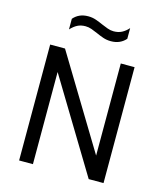

<svg xmlns="http://www.w3.org/2000/svg" viewBox="-115 -865 811 952"><g transform="rotate(15 290.0 -389.5)"><path d="M73.2 0V-595H149.4L452.8 -94H435.7V-595H506.5V0H430.4L127.2 -501H144.1V0ZM358.9 -688.8Q337.5 -688.8 318.6 -695.4Q299.6 -702 282.2 -710Q266.6 -717 251.1 -722.5Q235.6 -728.1 219.6 -728.1Q195.9 -728.1 178.3 -719Q160.6 -709.8 143.8 -691.6V-746.2Q157.6 -762.3 176.4 -770.8Q195.2 -779.3 220.1 -779.3Q241.5 -779.3 260.4 -772.6Q279.4 -766 296.8 -758Q312.4 -751.4 328 -745.6Q343.5 -739.8 359.4 -739.8Q383.1 -739.8 401 -749Q418.9 -758.1 435.2 -776.3V-721.6Q421.9 -706.1 403 -697.5Q384.1 -688.8 358.9 -688.8Z"/></g></svg>

Font: Encode Sans SC Condensed Thin
Style: Regular
Weight: 100
Width: 3
Designer: Multiple Designers
Foundry: Impallari Type
Version: Version 3.002